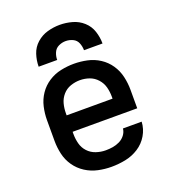

<svg xmlns="http://www.w3.org/2000/svg" viewBox="-137 -845 850 955"><g transform="rotate(-20 288.0 -368.0)"><path d="M290 8Q328 8 365 0.5Q402 -7 434 -27.5Q466 -48 485.5 -81Q505 -114 507 -152H408Q406 -133 394 -117.5Q382 -102 364.5 -93.5Q347 -85 328.5 -82Q310 -79 291 -79Q265 -79 240 -87.5Q215 -96 197.5 -115Q180 -134 173.5 -159Q167 -184 167 -210V-222H509V-320Q509 -355 501 -390Q493 -425 473 -454.5Q453 -484 423 -503.5Q393 -523 358 -530.5Q323 -538 288 -538Q253 -538 218 -530.5Q183 -523 153 -503.5Q123 -484 103 -454.5Q83 -425 75 -390Q67 -355 67 -320V-210Q67 -175 75 -140Q83 -105 103.5 -75.5Q124 -46 154.5 -26.5Q185 -7 220 0.5Q255 8 290 8ZM167 -309V-320Q167 -346 173.5 -370.5Q180 -395 197 -414.5Q214 -434 238.5 -442.5Q263 -451 288 -451Q314 -451 338 -442.5Q362 -434 379.5 -414.5Q397 -395 403.5 -370.5Q410 -346 410 -320V-309ZM119 -584H217Q217 -604 225 -622.5Q233 -641 251 -649.5Q269 -658 288 -658Q308 -658 326 -649.5Q344 -641 351.5 -622.5Q359 -604 359 -584H457Q457 -617 446.5 -649Q436 -681 411 -703.5Q386 -726 353.5 -735Q321 -744 288 -744Q255 -744 223 -735Q191 -726 165.5 -703.5Q140 -681 129.5 -649Q119 -617 119 -584Z"/></g></svg>

Font: Iosevka Sparkle Medium
Style: Regular
Weight: 500
Designer: Belleve Invis
Foundry: Belleve Invis
Version: Version 4.5.0; ttfautohint (v1.8.3)